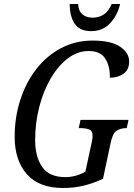

<svg xmlns="http://www.w3.org/2000/svg" viewBox="-20 -926 665 956"><path d="M293 10Q174 10 113.5 -59Q53 -128 53 -245Q53 -343 81.5 -430Q110 -517 161.5 -583Q213 -649 284.5 -686.5Q356 -724 441 -724Q533 -724 578 -693.5Q623 -663 623 -620Q623 -578 594.5 -558.5Q566 -539 527 -539Q528 -598 503.5 -635Q479 -672 422 -672Q366 -672 317.5 -635Q269 -598 232.5 -535.5Q196 -473 175.5 -393.5Q155 -314 155 -228Q155 -146 190 -95Q225 -44 306 -44Q332 -44 358.5 -51.5Q385 -59 405 -71L436 -214Q439 -227 440 -235.5Q441 -244 441 -249Q441 -275 423.5 -281.5Q406 -288 381 -288H372L381 -329H620L611 -288H607Q582 -288 561.5 -275.5Q541 -263 531 -215L493 -36Q444 -13 396.5 -1.5Q349 10 293 10ZM434 -771Q379 -771 353.5 -805.5Q328 -840 327 -906H369Q371 -871 390.5 -854.5Q410 -838 441 -838Q473 -838 497 -854Q521 -870 536 -906H578Q565 -850 528.5 -810.5Q492 -771 434 -771Z"/></svg>

Font: Noto Serif Condensed
Style: Italic
Weight: 400
Width: 3
Italic angle: -12°
Designer: Monotype Design Team
Foundry: Monotype Imaging Inc.
Version: Version 2.014; ttfautohint (v1.8.4.7-5d5b)